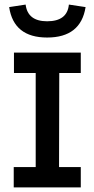

<svg xmlns="http://www.w3.org/2000/svg" viewBox="-20 -819 412 839"><path d="M41 -589H333V-500H239L238 -89H333V0H40V-89H136V-500H41ZM186 -655Q40 -655 20 -788L92 -799Q101 -726 186 -726Q274 -726 281 -799L354 -788Q333 -655 186 -655Z"/></svg>

Font: Podkova SemiBold
Style: Regular
Weight: 600
Designer: Ilya Yudin
Foundry: Cyreal (www.cyreal.org)
Version: Version 2.103